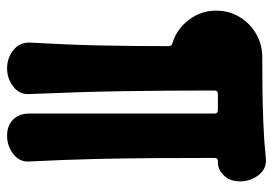

<svg xmlns="http://www.w3.org/2000/svg" viewBox="-134 -616 769 541"><g transform="rotate(90 250.5 -345.5)"><path d="M10 -570Q10 -606 27.5 -635.5Q45 -665 75 -682.5Q105 -700 140 -700Q181 -700 228 -700.5Q275 -701 326 -703Q377 -705 426 -710Q455 -713 473 -690Q491 -667 491 -638V-637Q491 -609 474.5 -592Q458 -575 438 -575H434Q425 -575 425 -565Q425 -480 425.5 -398Q426 -316 428 -229.5Q430 -143 435 -44Q437 -16 414 1.5Q391 19 363 19H362Q334 19 317 2Q300 -15 300 -43Q300 -113 300 -177.5Q300 -242 300 -304Q300 -366 300 -430.5Q300 -495 300 -565Q300 -575 290 -575H245Q235 -575 235 -565Q235 -495 235.5 -431Q236 -367 237 -304.5Q238 -242 240 -178.5Q242 -115 245 -44Q247 -16 224 1.5Q201 19 173 19H172Q144 19 121.5 1.5Q99 -16 100 -45Q103 -99 105 -147Q107 -195 108 -240.5Q109 -286 109.5 -334.5Q110 -383 110 -437Q110 -445 101 -447Q62 -459 36 -493Q10 -527 10 -570Z"/></g></svg>

Font: Winky Sans
Style: Bold
Weight: 700
Designer: Simon Atzbach
Foundry: typofactur
Version: Version 1.205